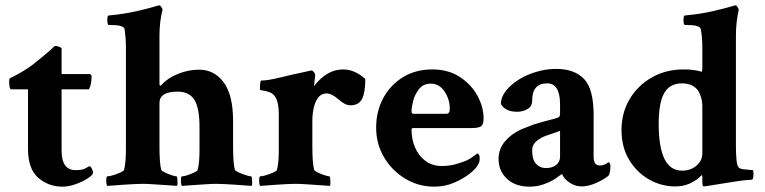

<svg xmlns="http://www.w3.org/2000/svg" viewBox="-20 -699 2894 726"><path d="M216.8 6.8Q163.1 6.8 124.5 -26.9Q85.9 -60.5 85.9 -135.7V-361.3H22.5Q14.6 -361.3 14.6 -391.6Q14.6 -398.4 16.6 -402.3Q43.9 -416 65.9 -429.2Q87.9 -442.4 104.5 -455.1Q147.5 -489.3 167 -506.8Q186.5 -524.4 187.5 -525.4Q195.3 -525.4 204.1 -522Q212.9 -518.6 212.9 -514.6V-418.9H318.4Q326.2 -418.9 326.2 -409.2Q326.2 -379.9 316.4 -361.3H212.9V-129.9Q212.9 -55.7 265.6 -55.7Q293 -55.7 304.2 -63Q315.4 -70.3 319.3 -70.3Q323.2 -70.3 327.6 -60.5Q332 -50.8 332 -45.9Q332 -38.1 313 -25.4Q293.9 -12.7 267.1 -2.9Q240.2 6.8 216.8 6.8Z M385.7 3.9Q381.8 0 381.8 -16.6Q381.8 -32.2 385.7 -32.2Q393.6 -32.2 408.2 -36.6Q422.9 -41 435.5 -46.9Q448.2 -52.7 449.2 -56.6Q456.1 -84 456.1 -130.9V-518.6Q456.1 -541 454.6 -558.6Q453.1 -576.2 451.2 -588.9Q447.3 -604.5 400.4 -604.5H391.6Q385.7 -604.5 385.7 -624Q385.7 -640.6 391.6 -640.6Q448.2 -645.5 498.5 -657.2Q548.8 -668.9 570.3 -675.8L580.1 -678.7H582Q585.9 -678.7 589.8 -672.9Q593.8 -667 594.7 -662.1Q583 -618.2 583 -563.5V-381.8Q583 -375 586.9 -375Q587.9 -375 591.8 -378.9Q613.3 -403.3 652.3 -419.4Q691.4 -435.5 733.4 -435.5Q790 -435.5 825.7 -387.7Q861.3 -339.8 861.3 -242.2V-145.5Q861.3 -81.1 868.2 -56.6Q870.1 -52.7 882.8 -46.9Q895.5 -41 909.7 -36.6Q923.8 -32.2 929.7 -32.2Q931.6 -32.2 932.6 -24.4Q933.6 -16.6 933.6 -7.8Q933.6 1 931.6 3.9Q925.8 3.9 909.2 2.4Q892.6 1 870.6 -0.5Q848.6 -2 829.1 -2.9Q809.6 -3.9 797.9 -3.9Q782.2 -3.9 754.4 -2Q726.6 0 701.2 1.5Q675.8 2.9 668 3.9Q664.1 0 664.1 -16.6Q664.1 -32.2 668 -32.2Q675.8 -32.2 689 -36.6Q702.1 -41 714.4 -46.9Q726.6 -52.7 727.5 -56.6Q734.4 -84 734.4 -130.9V-218.8Q734.4 -291 714.8 -321.8Q695.3 -352.5 651.4 -352.5Q583 -352.5 583 -309.6V-145.5Q583 -81.1 589.8 -56.6Q591.8 -52.7 603.5 -46.9Q615.2 -41 628.9 -36.6Q642.6 -32.2 647.5 -32.2Q649.4 -32.2 650.4 -24.4Q651.4 -16.6 651.4 -7.8Q651.4 1 649.4 3.9Q641.6 2.9 616.2 1.5Q590.8 0 563 -2Q535.2 -3.9 519.5 -3.9Q507.8 -3.9 487.8 -2.9Q467.8 -2 446.3 -0.5Q424.8 1 408.2 2.4Q391.6 3.9 385.7 3.9Z M963.9 3.9Q960 0 960 -16.6Q960 -32.2 963.9 -32.2Q971.7 -32.2 986.3 -36.6Q1001 -41 1013.7 -46.9Q1026.4 -52.7 1027.3 -56.6Q1034.2 -84 1034.2 -130.9V-264.6Q1034.2 -319.3 1016.6 -337.9Q1008.8 -347.7 995.6 -351.6Q982.4 -355.5 972.7 -356.9Q962.9 -358.4 962.9 -360.4Q962.9 -394.5 967.8 -394.5Q993.2 -394.5 1038.6 -405.8Q1084 -417 1134.8 -427.7L1157.2 -432.6Q1162.1 -432.6 1167 -426.3Q1171.9 -419.9 1171.9 -416Q1170.9 -410.2 1169.4 -392.6Q1168 -375 1167 -373Q1215.8 -436.5 1277.3 -436.5Q1321.3 -436.5 1361.3 -400.4Q1361.3 -349.6 1349.1 -325.2Q1336.9 -300.8 1304.7 -300.8Q1285.2 -300.8 1259.8 -323.2Q1234.4 -345.7 1214.8 -345.7Q1195.3 -345.7 1183.6 -330.6Q1171.9 -315.4 1166.5 -292Q1161.1 -268.6 1161.1 -243.2V-144.5Q1161.1 -81.1 1168 -56.6Q1169.9 -52.7 1181.6 -46.9Q1193.4 -41 1207 -36.6Q1220.7 -32.2 1225.6 -32.2Q1227.5 -32.2 1228.5 -24.4Q1229.5 -16.6 1229.5 -7.8Q1229.5 1 1227.5 3.9Q1219.7 2.9 1194.3 1.5Q1168.9 0 1141.1 -2Q1113.3 -3.9 1097.7 -3.9Q1085.9 -3.9 1065.9 -2.9Q1045.9 -2 1024.4 -0.5Q1002.9 1 986.3 2.4Q969.7 3.9 963.9 3.9Z M1622.1 6.8Q1562.5 6.8 1512.2 -23.4Q1461.9 -53.7 1432.1 -104.5Q1402.3 -155.3 1402.3 -215.8Q1402.3 -278.3 1429.2 -328.1Q1456.1 -377.9 1503.9 -407.2Q1551.8 -436.5 1614.3 -436.5Q1675.8 -436.5 1719.2 -407.7Q1762.7 -378.9 1785.6 -336.4Q1808.6 -293.9 1808.6 -251Q1808.6 -228.5 1799.3 -221.7Q1790 -214.8 1762.7 -214.8H1542Q1536.1 -214.8 1536.1 -208Q1536.1 -172.9 1549.3 -141.6Q1562.5 -110.4 1588.4 -90.8Q1614.3 -71.3 1651.4 -71.3Q1684.6 -71.3 1712.9 -81.1Q1732.4 -86.9 1743.2 -91.8Q1753.9 -96.7 1763.2 -103Q1772.5 -109.4 1785.2 -119.1Q1793.9 -115.2 1793.9 -100.6Q1793.9 -87.9 1790 -81.1Q1784.2 -65.4 1759.3 -44.9Q1734.4 -24.4 1698.7 -8.8Q1663.1 6.8 1622.1 6.8ZM1543 -268.6H1667Q1680.7 -268.6 1680.7 -287.1Q1680.7 -324.2 1660.6 -353.5Q1640.6 -382.8 1609.4 -382.8Q1581.1 -382.8 1564.9 -362.8Q1548.8 -342.8 1542.5 -318.4Q1536.1 -293.9 1536.1 -278.3Q1536.1 -268.6 1543 -268.6Z M1982.4 6.8Q1928.7 6.8 1897 -22.9Q1865.2 -52.7 1865.2 -97.7Q1865.2 -135.7 1889.2 -164.1Q1913.1 -192.4 1949.2 -209Q1962.9 -214.8 1974.6 -219.2Q1986.3 -223.6 1996.1 -227.5Q2033.2 -239.3 2055.7 -244.6Q2078.1 -250 2088.9 -253.9Q2097.7 -256.8 2097.7 -268.6V-303.7Q2097.7 -383.8 2048.8 -383.8Q1992.2 -383.8 1992.2 -318.4Q1992.2 -296.9 1974.6 -286.6Q1957 -276.4 1935.5 -276.4Q1890.6 -276.4 1874 -305.7Q1874 -331.1 1892.1 -354.5Q1910.2 -377.9 1939.9 -397Q1969.7 -416 2007.3 -427.2Q2044.9 -438.5 2083 -438.5Q2151.4 -438.5 2188 -400.9Q2224.6 -363.3 2224.6 -264.6V-106.4Q2224.6 -73.2 2248 -73.2Q2265.6 -73.2 2281.2 -85.9Q2288.1 -82 2288.1 -71.3Q2288.1 -45.9 2281.2 -35.2Q2267.6 -22.5 2236.8 -8.3Q2206.1 5.9 2178.7 5.9Q2155.3 5.9 2133.8 -8.3Q2112.3 -22.5 2105.5 -41Q2104.5 -41 2094.7 -34.2Q2085 -27.3 2080.1 -23.4Q2060.5 -10.7 2035.2 -2Q2009.8 6.8 1982.4 6.8ZM2043.9 -63.5Q2069.3 -63.5 2083.5 -75.7Q2097.7 -87.9 2097.7 -105.5V-204.1L2046.9 -186.5Q2026.4 -179.7 2009.3 -166Q1992.2 -152.3 1992.2 -129.9Q1992.2 -94.7 2007.3 -79.1Q2022.5 -63.5 2043.9 -63.5Z M2533.2 5.9Q2480.5 5.9 2434.1 -20.5Q2387.7 -46.9 2358.9 -94.7Q2330.1 -142.6 2330.1 -207Q2330.1 -272.5 2360.8 -324.2Q2391.6 -376 2444.8 -406.2Q2498 -436.5 2564.5 -436.5Q2605.5 -436.5 2632.8 -427.7Q2635.7 -427.7 2635.7 -441.4V-518.6Q2635.7 -559.6 2629.9 -588.9Q2626 -604.5 2579.1 -604.5H2570.3Q2564.5 -604.5 2564.5 -624Q2564.5 -640.6 2570.3 -640.6Q2627 -645.5 2677.2 -657.2Q2727.5 -668.9 2749 -675.8L2758.8 -678.7H2760.7Q2764.6 -678.7 2768.6 -672.9Q2772.5 -667 2773.4 -662.1Q2762.7 -616.2 2762.7 -563.5V-143.6Q2762.7 -122.1 2764.6 -97.2Q2766.6 -72.3 2773.4 -65.4Q2781.2 -59.6 2791 -59.1Q2800.8 -58.6 2816.4 -56.6L2826.2 -55.7Q2829.1 -54.7 2829.1 -43.9Q2829.1 -19.5 2823.2 -19.5Q2798.8 -18.6 2767.1 -13.7Q2735.4 -8.8 2705.1 -3.9Q2674.8 1 2656.2 3.9L2641.6 5.9Q2635.7 6.8 2635.7 -10.7V-31.2Q2635.7 -39.1 2631.8 -35.2Q2590.8 5.9 2533.2 5.9ZM2558.6 -53.7Q2591.8 -53.7 2613.8 -72.8Q2635.7 -91.8 2635.7 -119.1V-296.9Q2635.7 -308.6 2633.8 -319.3Q2631.8 -330.1 2625 -346.7Q2618.2 -363.3 2601.1 -373.5Q2584 -383.8 2558.6 -383.8Q2512.7 -383.8 2491.7 -347.2Q2470.7 -310.5 2470.7 -230.5Q2470.7 -53.7 2558.6 -53.7Z"/></svg>

Font: Crimson Text Bold
Style: Bold
Weight: 700
Designer: Sebastian Kosch
Foundry: Sebastian Kosch
Version: Version 1.10 July 1, 2025